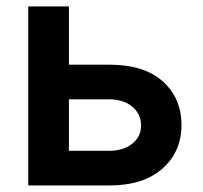

<svg xmlns="http://www.w3.org/2000/svg" viewBox="-20 -565 617 585"><path d="M66.1 -545.5H190V-367.9H313.9Q418.7 -367.9 475.5 -317.5Q532.7 -266.7 533 -183.9Q532.7 -102.6 475.5 -51.8Q417.3 0 313.9 0H66.1ZM190 -105.5H313.9Q331.3 -105.5 348.4 -110.1Q365.4 -114.7 379.1 -124.3Q392.8 -133.9 401.3 -148.3Q409.8 -162.6 409.8 -182.2Q409.8 -202.4 401.6 -217.3Q393.5 -232.2 380.1 -242.4Q366.8 -252.5 349.4 -257.5Q332 -262.4 313.9 -262.4H190Z"/></svg>

Font: Inter P Semi Bold
Style: Regular
Weight: 600
Designer: Rasmus Andersson
Foundry: rsms
Version: Version 3.018;git-588b23468